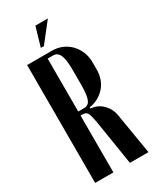

<svg xmlns="http://www.w3.org/2000/svg" viewBox="-215 -920 815 986"><g transform="rotate(-30 193.0 -426.5)"><path d="M187 -699Q220 -699 247.5 -687Q275 -675 295 -654Q315 -633 326.5 -605Q338 -577 338 -545V-500Q338 -470 328.5 -444Q319 -418 301.5 -398.5Q284 -379 260.5 -366.5Q237 -354 210 -350V-343Q252 -340 281 -310.5Q310 -281 316 -241L356 0H246L203 -270Q196 -308 188.5 -322.5Q181 -337 161 -337H148V0H40V-699ZM230 -560Q230 -623 218 -649Q206 -675 180 -675H148V-361H183Q209 -361 219.5 -386.5Q230 -412 230 -475ZM145 -740 178 -853H252L163 -740Z"/></g></svg>

Font: Moniqa Extra Bold Narrow Heading
Style: Regular
Weight: 800
Width: 4
Designer: Rajesh Rajput
Foundry: Rajesh Rajput
Version: Version 1.000;December 15, 2022;FontCreator 14.0.0.2794 32-b